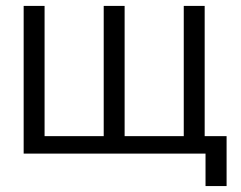

<svg xmlns="http://www.w3.org/2000/svg" viewBox="-20 -520 817 650"><path d="M675.8 0H60.1V-500H130.9V-59.1H331.1V-500H401.9V-59.1H602.1V-500H672.9V-59.1H747.1V109.9H675.8Z"/></svg>

Font: LT Superior
Style: Regular
Weight: 400
Designer: Daniel Lyons
Foundry: LyonsType
Version: Version 1.000